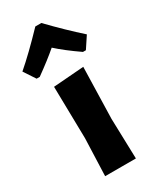

<svg xmlns="http://www.w3.org/2000/svg" viewBox="-219 -793 707 854"><g transform="rotate(-30 134.5 -366.0)"><path d="M8 -528 -31 -587Q33 -642 119 -732H150Q227 -652 300 -587L261 -528H246Q178 -575 135 -614Q91 -576 24 -528ZM55 0 62 -191 57 -458 214 -470 207 -207 213 0Z"/></g></svg>

Font: Alegreya Sans ExtraBold
Style: Regular
Weight: 800
Designer: Juan Pablo del Peral
Foundry: Huerta Tipografica
Version: Version 2.007